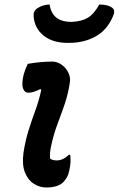

<svg xmlns="http://www.w3.org/2000/svg" viewBox="-20 -819 526 851"><path d="M103 -536Q131 -541 159 -543.5Q187 -546 212 -546Q234 -546 253.5 -532Q273 -518 283.5 -496Q294 -474 289 -449Q281 -399 266 -355.5Q251 -312 235.5 -271Q220 -230 210 -187Q203 -159 202 -143.5Q201 -128 202 -116Q207 -112 215 -110Q223 -108 231 -108Q260 -108 285 -133H291Q296 -101 287 -63Q284 -47 277.5 -35Q271 -23 261 -12Q237 12 185 12Q156 12 130 -4.5Q104 -21 90.5 -55Q77 -89 84 -141Q92 -195 106.5 -241Q121 -287 137 -330.5Q153 -374 163 -421L159 -424Q144 -417 131 -412.5Q118 -408 105 -408Q89 -408 82 -427.5Q75 -447 85 -489Q91 -511 103 -536ZM298 -722Q342 -724 369.5 -740.5Q397 -757 420 -799Q438 -799 453 -795.5Q468 -792 478 -784Q493 -772 480 -745Q454 -685 403 -657Q352 -629 286 -629H279Q213 -629 173 -661.5Q133 -694 129 -747Q127 -770 145 -782Q168 -798 200 -799Q205 -762 228.5 -742Q252 -722 298 -722Z"/></svg>

Font: Recursive Sn Csl St SmB
Style: Italic
Weight: 600
Italic angle: -15°
Version: Version 1.079;hotconv 1.0.112;makeotfexe 2.5.65598; ttfautoh